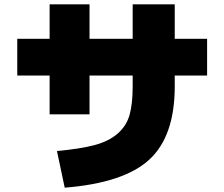

<svg xmlns="http://www.w3.org/2000/svg" viewBox="-20 -810 1040 890"><path d="M244 -110Q353 -120 418.5 -137.5Q484 -155 525 -190.5Q566 -226 580.5 -277Q595 -328 595 -410V-460H395V-280H210V-460H60V-630H210V-790H395V-630H595V-790H790V-630H940V-460H790V-410Q790 -179 672.5 -70.5Q555 38 280 60Z"/></svg>

Font: M PLUS 1p Black
Style: Regular
Weight: 900
Version: Version 1.061